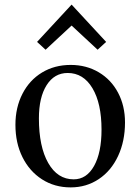

<svg xmlns="http://www.w3.org/2000/svg" viewBox="-20 -799 610 834"><path d="M47 -257Q47 -332 77.5 -391.5Q108 -451 162.5 -484Q217 -517 287 -517Q355 -517 409 -485Q463 -453 493 -396Q523 -339 523 -267Q523 -186 493 -121.5Q463 -57 409 -21Q355 15 287 15Q217 15 162.5 -20Q108 -55 77.5 -116.5Q47 -178 47 -257ZM421 -236Q421 -350 381.5 -416Q342 -482 274 -482Q216 -482 182.5 -429Q149 -376 149 -285Q149 -162 189.5 -91Q230 -20 300 -20Q356 -20 388.5 -78Q421 -136 421 -236ZM141 -617 291 -779 441 -617 404 -583 291 -688 178 -583Z"/></svg>

Font: Wittgenstein
Style: Regular
Weight: 400
Designer: Jörg Drees
Foundry: Jörg Drees
Version: Version 1.003;Glyphs 3.1.2 (3151)